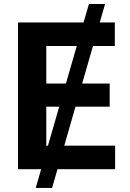

<svg xmlns="http://www.w3.org/2000/svg" viewBox="-20 -839 646 952"><path d="M157.2 92.8 420.9 -819.3H501L238.3 92.8ZM69.3 0V-727.5H549.3V-610.8H209.5V-424.8H523.9V-310.1H209.5V-116.7H550.8V0Z"/></svg>

Font: Inter Cardless
Style: Bold
Weight: 700
Designer: Rasmus Andersson
Foundry: rsms
Version: Version 4.001;git-9221beed3